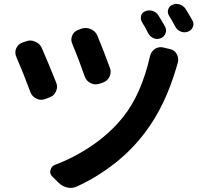

<svg xmlns="http://www.w3.org/2000/svg" viewBox="-20 -875 1012 958"><path d="M340.8 -656.2Q335.9 -667 335.9 -676.8Q335.9 -688.5 340.8 -699.2Q350.6 -719.7 372.1 -726.6L387.7 -732.4Q397.5 -735.4 408.2 -735.4Q420.9 -735.4 433.6 -729.5Q456.1 -719.7 465.8 -697.3Q498 -620.1 528.3 -536.1Q532.2 -526.4 532.2 -517.6Q532.2 -504.9 526.4 -492.2Q515.6 -470.7 493.2 -462.9L475.6 -457Q465.8 -454.1 457 -454.1Q444.3 -454.1 432.6 -460Q411.1 -470.7 403.3 -492.2Q373 -579.1 340.8 -656.2ZM728.5 -594.7Q733.4 -617.2 752.9 -630.9Q766.6 -639.6 782.2 -639.6Q789.1 -639.6 795.9 -637.7L829.1 -629.9Q851.6 -625 862.3 -604.5Q869.1 -591.8 869.1 -578.1Q869.1 -570.3 867.2 -562.5Q862.3 -545.9 860.4 -539.1Q804.7 -347.7 705.1 -215.8Q638.7 -127 550.3 -58.1Q461.9 10.7 365.2 54.7Q349.6 62.5 333 62.5Q324.2 62.5 315.4 60.5Q290 54.7 271.5 36.1L241.2 5.9Q230.5 -4.9 230.5 -17.6Q230.5 -22.5 232.4 -27.3Q236.3 -45.9 254.9 -52.7Q351.6 -88.9 441.4 -150.4Q531.2 -211.9 595.7 -293Q685.5 -406.2 728.5 -594.7ZM61.5 -590.8Q56.6 -601.6 56.6 -613.3Q56.6 -623 60.5 -632.8Q69.3 -654.3 90.8 -662.1L110.4 -668.9Q121.1 -672.9 130.9 -672.9Q143.6 -672.9 155.3 -667Q178.7 -658.2 188.5 -635.7Q229.5 -541 260.7 -461.9Q264.6 -452.1 264.6 -441.4Q264.6 -429.7 258.8 -418Q249 -396.5 226.6 -388.7L205.1 -380.9Q195.3 -377 185.5 -377Q173.8 -377 162.1 -382.8Q140.6 -392.6 131.8 -415Q95.7 -512.7 61.5 -590.8ZM688.5 -764.6Q682.6 -774.4 682.6 -784.2Q682.6 -790 683.6 -795.9Q688.5 -812.5 705.1 -819.3Q714.8 -823.2 725.6 -823.2Q733.4 -823.2 742.2 -820.3Q760.7 -814.5 770.5 -797.9Q787.1 -771.5 803.7 -742.2Q808.6 -732.4 808.6 -722.7Q808.6 -715.8 805.7 -709Q799.8 -691.4 783.2 -684.6Q773.4 -680.7 764.6 -680.7Q755.9 -680.7 748 -683.6Q730.5 -690.4 720.7 -707Q705.1 -738.3 688.5 -764.6ZM823.2 -796.9Q817.4 -806.6 817.4 -816.4Q817.4 -822.3 819.3 -828.1Q824.2 -844.7 839.8 -850.6Q849.6 -855.5 860.4 -855.5Q868.2 -855.5 877 -852.5Q895.5 -846.7 906.2 -830.1Q922.9 -803.7 939.5 -774.4Q945.3 -764.6 945.3 -754.9Q945.3 -748 942.4 -741.2Q936.5 -724.6 919.9 -717.8Q910.2 -713.9 900.4 -713.9Q892.6 -713.9 883.8 -716.8Q866.2 -722.7 856.4 -739.3Q837.9 -773.4 823.2 -796.9Z"/></svg>

Font: Gen Jyuu Gothic P Bold
Style: Bold
Weight: 700
Designer: [Source Han Sans]
Ryoko NISHIZUKA  (kana & ideographs); Paul D. Hunt (Latin, Greek & Cyrillic); Wenlong ZHANG  (bopomofo
Version: Version 1.002.20150607